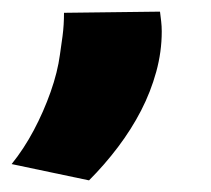

<svg xmlns="http://www.w3.org/2000/svg" viewBox="-98 -122 363 330"><path d="M12 -100 177 -102Q178 -94 179 -85.5Q180 -77 180 -68Q180 -33 170.5 1.5Q161 36 144.5 68Q128 100 105 130.5Q82 161 55 188L-78 160Q-57 134 -40 102Q-23 70 -11 36Q1 2 5 -28Q7 -41 9.5 -60Q12 -79 12 -100Z"/></svg>

Font: Georama ExtraBold
Style: Italic
Weight: 800
Italic angle: -9°
Version: Version 1.001